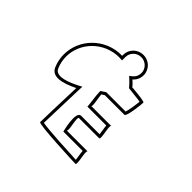

<svg xmlns="http://www.w3.org/2000/svg" viewBox="-149 -1071 914 914"><g transform="rotate(45 308.5 -614.0)"><path d="M74 -574C93 -528 152 -543 215 -574C211 -463 208 -345 208 -338C208 -326 454 -316 467 -316C480 -316 454 -399 467 -399H325C338 -399 312 -482 325 -482H461C474 -482 448 -564 461 -564H325C335 -564 321 -616 321 -637C326 -640 331 -643 335 -646H467C480 -646 490 -738 490 -751C490 -756 450 -761 401 -765C394 -775 384 -784 375 -792C390 -804 399 -823 399 -844C399 -882 368 -912 330 -912C292 -912 261 -882 261 -844V-837C234 -838 206 -833 179 -822C80 -780 34 -669 74 -574ZM88 -580C51 -667 93 -769 185 -808C210 -818 235 -823 260 -822L276 -821V-844C276 -873 300 -897 330 -897C360 -897 384 -873 384 -844C384 -827 377 -813 366 -804L352 -793L365 -781C376 -771 385 -761 393 -751C424 -747 460 -744 474 -741C472 -718 466 -677 460 -661H330C324 -656 313 -651 306 -645V-637C306 -619 315 -563 315 -549H442C443 -533 448 -511 449 -497H325C288 -497 318 -385 318 -384H448C449 -365 454 -344 455 -331C411 -333 263 -340 223 -348C224 -381 227 -479 230 -573L231 -599L208 -587C199 -583 191 -579 182 -575C129 -553 98 -555 88 -580Z"/></g></svg>

Font: Ampere
Style: OuLn
Weight: 400
Version: Version 1